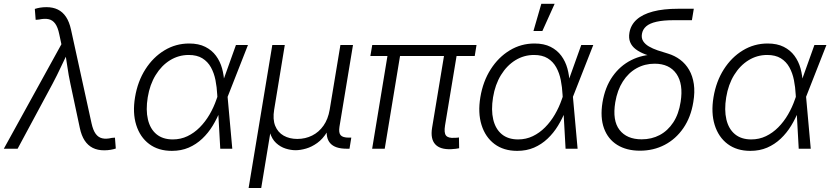

<svg xmlns="http://www.w3.org/2000/svg" viewBox="-35 -773 4318 998"><path d="M-15.1 0 284.2 -543 272.9 -595.7Q265.6 -631.3 252 -650.1Q238.3 -668.9 217.5 -673.3Q196.8 -677.7 167.5 -671.4L150.4 -669.9L146 -726.6Q157.7 -730.5 173.1 -733.2Q188.5 -735.8 206.5 -735.8Q240.2 -735.8 265.6 -723.4Q291 -710.9 308.1 -685.3Q325.2 -659.7 334 -619.6L440.9 -131.8Q448.7 -96.2 462.4 -77.4Q476.1 -58.6 496.8 -54Q517.6 -49.3 545.9 -56.2L562.5 -57.6L566.9 -1Q555.7 2.9 540 5.6Q524.4 8.3 506.3 8.3Q472.2 8.3 447 -4.4Q421.9 -17.1 405 -42.7Q388.2 -68.4 379.9 -107.9L331.1 -336.9Q321.3 -382.3 315.2 -426Q309.1 -469.7 301.8 -512.7H323.7Q302.7 -470.2 282.2 -426Q261.7 -381.8 237.8 -336.9L56.6 0Z M858.4 11.2Q788.1 11.2 740.5 -24.4Q692.9 -60.1 673.1 -123.3Q653.3 -186.5 667 -268.1Q680.7 -350.1 720.7 -412.8Q760.7 -475.6 819.6 -511.2Q878.4 -546.9 948.2 -546.9Q997.6 -546.9 1032 -529.5Q1066.4 -512.2 1087.9 -482.9Q1109.4 -453.6 1119.4 -417Q1129.4 -380.4 1130.9 -340.8H1153.3L1147.9 -271.5L1172.4 0H1109.9L1094.2 -280.3Q1092.3 -319.8 1085 -356.7Q1077.6 -393.6 1061.3 -423.1Q1044.9 -452.6 1016.8 -470Q988.8 -487.3 945.8 -487.3Q893.6 -487.3 849.1 -460Q804.7 -432.6 774.2 -383.1Q743.7 -333.5 732.9 -267.1Q722.2 -201.2 733.9 -151.9Q745.6 -102.5 778.3 -75.4Q811 -48.3 863.3 -48.3Q904.3 -48.3 939.5 -65.2Q974.6 -82 1003.4 -111.1Q1032.2 -140.1 1054.2 -177.7Q1076.2 -215.3 1090.3 -256.8L1191.4 -539.1H1253.9L1147.5 -268.1L1130.4 -199.7H1110.4Q1093.8 -157.7 1070.6 -119.6Q1047.4 -81.5 1016.1 -52Q984.9 -22.5 945.8 -5.6Q906.7 11.2 858.4 11.2Z M1257.3 204.1 1380.4 -539.1H1445.3L1390.1 -203.1Q1381.8 -152.8 1395.5 -118.9Q1409.2 -85 1439.5 -67.9Q1469.7 -50.8 1510.3 -50.8Q1552.2 -50.8 1587.4 -68.4Q1622.6 -85.9 1646.5 -119.9Q1670.4 -153.8 1678.7 -203.1L1734.4 -539.1H1799.8L1729.5 -114.3Q1724.6 -83 1735.6 -70.3Q1746.6 -57.6 1777.8 -57.6H1791L1781.7 0H1766.6Q1706.5 0 1681.4 -28.6Q1656.2 -57.1 1665.5 -113.8L1675.3 -174.3H1694.8Q1686 -121.1 1664.3 -85.7Q1642.6 -50.3 1614 -29.8Q1585.4 -9.3 1555.7 -0.7Q1525.9 7.8 1501.5 7.8Q1476.6 7.8 1449.5 -0.7Q1422.4 -9.3 1400.1 -29.8Q1377.9 -50.3 1367.7 -85.7Q1357.4 -121.1 1366.2 -174.3H1385.3L1322.8 204.1Z M2310.5 2.4Q2252.4 4.9 2227.1 -23.2Q2201.7 -51.3 2210.9 -108.4L2278.8 -518.1H2344.2L2278.3 -121.1Q2272 -82.5 2283.4 -68.4Q2294.9 -54.2 2326.7 -56.6Q2335.9 -56.6 2340.6 -57.1Q2345.2 -57.6 2350.6 -58.6L2351.6 -2.4Q2344.2 -1 2333.5 0.5Q2322.8 2 2310.5 2.4ZM1899.4 0 1984.9 -518.1H2050.3L1964.8 0ZM1890.1 -481.9 1899.9 -539.1H2441.9L2432.6 -481.9Z M2653.3 11.2Q2583 11.2 2535.4 -24.4Q2487.8 -60.1 2468 -123.3Q2448.2 -186.5 2461.9 -268.1Q2475.6 -350.1 2515.6 -412.8Q2555.7 -475.6 2614.5 -511.2Q2673.3 -546.9 2743.2 -546.9Q2792.5 -546.9 2826.9 -529.5Q2861.3 -512.2 2882.8 -482.9Q2904.3 -453.6 2914.3 -417Q2924.3 -380.4 2925.8 -340.8H2948.2L2942.9 -271.5L2967.3 0H2904.8L2889.2 -280.3Q2887.2 -319.8 2879.9 -356.7Q2872.6 -393.6 2856.2 -423.1Q2839.8 -452.6 2811.8 -470Q2783.7 -487.3 2740.7 -487.3Q2688.5 -487.3 2644 -460Q2599.6 -432.6 2569.1 -383.1Q2538.6 -333.5 2527.8 -267.1Q2517.1 -201.2 2528.8 -151.9Q2540.5 -102.5 2573.2 -75.4Q2606 -48.3 2658.2 -48.3Q2699.2 -48.3 2734.4 -65.2Q2769.5 -82 2798.3 -111.1Q2827.1 -140.1 2849.1 -177.7Q2871.1 -215.3 2885.3 -256.8L2986.3 -539.1H3048.8L2942.4 -268.1L2925.3 -199.7H2905.3Q2888.7 -157.7 2865.5 -119.6Q2842.3 -81.5 2811 -52Q2779.8 -22.5 2740.7 -5.6Q2701.7 11.2 2653.3 11.2ZM2737.8 -611.8 2778.8 -753.4H2848.1L2784.2 -611.8Z M3291.5 10.3Q3221.7 10.3 3173.3 -19.8Q3125 -49.8 3104.5 -106.2Q3084 -162.6 3096.7 -240.7Q3109.9 -319.8 3148.9 -375.5Q3188 -431.2 3246.1 -460.4Q3304.2 -489.7 3374 -489.7L3388.7 -470.7Q3350.1 -479 3320.1 -490.2Q3290 -501.5 3269.5 -517.1Q3249 -532.7 3240.5 -554Q3231.9 -575.2 3236.8 -603.5Q3243.7 -643.6 3274.2 -671.1Q3304.7 -698.7 3358.9 -713.1Q3413.1 -727.5 3490.2 -727.5H3571.3L3561.5 -668H3467.3Q3412.6 -668 3377.2 -659.9Q3341.8 -651.9 3323.7 -636Q3305.7 -620.1 3301.8 -597.2Q3297.9 -575.2 3308.1 -559.1Q3318.4 -543 3338.1 -531.5Q3357.9 -520 3383.5 -511.2Q3409.2 -502.4 3436.5 -494.6Q3472.2 -483.9 3500.5 -462.6Q3528.8 -441.4 3547.1 -409.7Q3565.4 -377.9 3571.5 -336.2Q3577.6 -294.4 3568.8 -242.7Q3556.2 -164.1 3517.1 -107.2Q3478 -50.3 3419.9 -20Q3361.8 10.3 3291.5 10.3ZM3300.3 -48.8Q3352.1 -48.8 3394 -71Q3436 -93.3 3464.6 -136.7Q3493.2 -180.2 3502.9 -243.7Q3517.6 -336.4 3481 -389.2Q3444.3 -441.9 3367.7 -441.9Q3316.4 -441.9 3273.9 -418.2Q3231.4 -394.5 3202.6 -349.6Q3173.8 -304.7 3163.1 -241.2Q3147.5 -146.5 3185.3 -97.7Q3223.1 -48.8 3300.3 -48.8Z M3865.2 11.2Q3794.9 11.2 3747.3 -24.4Q3699.7 -60.1 3679.9 -123.3Q3660.2 -186.5 3673.8 -268.1Q3687.5 -350.1 3727.5 -412.8Q3767.6 -475.6 3826.4 -511.2Q3885.3 -546.9 3955.1 -546.9Q4004.4 -546.9 4038.8 -529.5Q4073.2 -512.2 4094.7 -482.9Q4116.2 -453.6 4126.2 -417Q4136.2 -380.4 4137.7 -340.8H4160.2L4154.8 -271.5L4179.2 0H4116.7L4101.1 -280.3Q4099.1 -319.8 4091.8 -356.7Q4084.5 -393.6 4068.1 -423.1Q4051.8 -452.6 4023.7 -470Q3995.6 -487.3 3952.6 -487.3Q3900.4 -487.3 3856 -460Q3811.5 -432.6 3781 -383.1Q3750.5 -333.5 3739.7 -267.1Q3729 -201.2 3740.7 -151.9Q3752.4 -102.5 3785.2 -75.4Q3817.9 -48.3 3870.1 -48.3Q3911.1 -48.3 3946.3 -65.2Q3981.4 -82 4010.3 -111.1Q4039.1 -140.1 4061 -177.7Q4083 -215.3 4097.2 -256.8L4198.2 -539.1H4260.7L4154.3 -268.1L4137.2 -199.7H4117.2Q4100.6 -157.7 4077.4 -119.6Q4054.2 -81.5 4022.9 -52Q3991.7 -22.5 3952.6 -5.6Q3913.6 11.2 3865.2 11.2Z"/></svg>

Font: Inter 18pt Light
Style: Italic
Weight: 300
Italic angle: -9.3988°
Designer: Rasmus Andersson
Foundry: rsms
Version: Version 4.001;git-66647c0bb